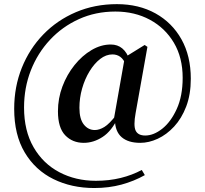

<svg xmlns="http://www.w3.org/2000/svg" viewBox="-20 -755 1010 946"><path d="M392.6 -51.2Q337.1 -51.2 301.3 -88.4Q265.5 -125.7 265.5 -206.7Q265.5 -270.2 287.5 -328.8Q309.6 -387.5 347.1 -434.2Q384.6 -480.9 431 -508.3Q477.5 -535.7 525.7 -535.7Q559.4 -535.7 582.5 -516.4Q605.7 -497.1 618.9 -458.5L601.1 -433.7Q589.5 -462.8 572.8 -474.8Q556.2 -486.9 534.1 -486.9Q502.4 -486.9 473.6 -464.5Q444.7 -442.1 421.4 -404.1Q398.1 -366.1 384.7 -319.3Q371.3 -272.6 371.3 -223.9Q371.3 -168.7 393 -141.5Q414.6 -114.3 447.2 -114.3Q469.4 -114.3 494.2 -129.4Q519 -144.5 553.4 -189.3L563.9 -176.5H561.9Q530.7 -109.8 485.9 -80.5Q441.1 -51.2 392.6 -51.2ZM670.9 -51.2Q611.7 -51.2 579.4 -79.1Q547.1 -107.1 546.2 -164.3L541.3 -169.5L594.9 -472.8L692.8 -533.4L706.4 -524.1L648.3 -198.5Q636.8 -135.5 648.4 -111.4Q660 -87.3 695.6 -87.3Q736.9 -87.3 779.3 -120.7Q821.7 -154.2 850.8 -218Q880 -281.8 880 -371.8Q880 -471.3 836.7 -544.4Q793.4 -617.4 718.5 -657.7Q643.6 -698.1 548.3 -698.1Q451 -698.1 368.8 -660.8Q286.7 -623.6 226 -558.4Q165.2 -493.1 131.8 -407.8Q98.5 -322.5 98.5 -225.3Q98.5 -110.6 145.4 -29.6Q192.2 51.4 272.6 93.6Q352.9 135.8 452.3 135.8Q517.6 135.8 574.5 121.8Q631.4 107.8 678.5 82.4L693.6 107.8Q640.8 137.6 578.7 154.5Q516.5 171.4 444.5 171.4Q332.8 171.4 243.3 127.4Q153.8 83.4 101.9 -3.7Q49.9 -90.7 49.9 -219Q49.9 -327.1 87.5 -420.9Q125.1 -514.7 193.3 -585.2Q261.5 -655.6 354.1 -695.1Q446.7 -734.6 556 -734.6Q664.1 -734.6 746.1 -689Q828 -643.4 874.1 -561.2Q920.1 -478.9 920.1 -367.3Q920.1 -289.4 897.5 -230.3Q874.9 -171.3 837.9 -131.4Q801 -91.6 757.3 -71.4Q713.6 -51.2 670.9 -51.2Z"/></svg>

Font: Noto Serif HK ExtraLight
Style: Regular
Weight: 200
Designer: Ryoko NISHIZUKA 西塚涼子 (kana & ideographs); Frank Grießhammer (Latin, Greek & Cyrillic); Wenlong ZHANG 张文龙 (bopomofo); San
Foundry: Adobe
Version: Version 2.002-H1;hotconv 1.1.0;makeotfexe 2.6.0